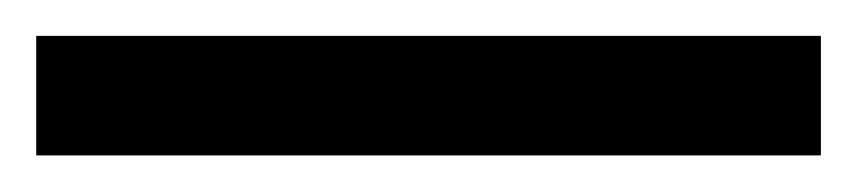

<svg xmlns="http://www.w3.org/2000/svg" viewBox="-22 70 473 106"><path d="M431.2 155.8H-2V89.8H431.2Z"/></svg>

Font: f2_58959          
Style: Regular
Weight: 600
Foundry: Ascender Corporation
Version: Version 1.10